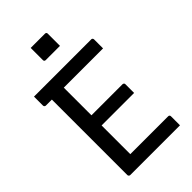

<svg xmlns="http://www.w3.org/2000/svg" viewBox="-269 -998 1088 1088"><g transform="rotate(-45 275.0 -454.0)"><path d="M206 -908.3Q219.9 -908.3 234.2 -908.3Q248.6 -908.3 263.3 -908.3Q278 -908.3 292.3 -908.3Q306.6 -908.3 320.6 -908.3Q325.6 -908.3 328.6 -905.3Q331.6 -902.3 331.6 -897.3V-799.3Q317.6 -799.3 303.3 -799.3Q289 -799.3 274.3 -799.3Q259.6 -799.3 245.2 -799.3Q230.9 -799.3 217 -799.3Q212 -799.3 209 -802.3Q206 -805.3 206 -810.3ZM24.1 -700H483.1Q486.7 -700 488.9 -698.5Q491 -697 492.6 -694.5Q494.1 -692 494.1 -689Q494.1 -668.9 494.1 -652.9Q494.1 -636.9 494.1 -616.5H35.1Q32.1 -616.5 29.6 -618Q27.1 -619.5 25.6 -622Q24.1 -624.5 24.1 -627.5Q24.1 -647.7 24.1 -663.9Q24.1 -680 24.1 -700ZM137.4 -394.9H429Q432 -394.9 434.5 -393.4Q437 -391.8 438.5 -389.6Q440 -387.5 440 -383.9Q440 -370.9 440 -359.1Q440 -347.4 440 -336.7Q440 -325.9 440 -313.5H137.4ZM94.9 0Q92.9 0 90.8 -1Q88.8 -2 87.3 -3.5Q85.8 -5 84.8 -7Q83.8 -9 83.8 -11Q83.8 -59.1 83.8 -119Q83.8 -178.9 83.8 -246.3Q83.8 -313.7 83.8 -384.1Q83.8 -454.5 83.8 -524.5Q83.8 -594.6 83.8 -659.3H185.7L179.4 -642.9Q179.4 -622 179.4 -600.1Q179.4 -578.1 179.4 -554.7Q179.4 -501.9 179.4 -442.9Q179.4 -384 179.4 -323.1Q179.4 -262.2 179.4 -201.3Q179.4 -140.4 179.4 -83.5H483.1Q488.1 -83.5 491.1 -80.5Q494.1 -77.5 494.1 -72.5Q494.1 -53.6 494.1 -36.3Q494.1 -19 494.1 0Z"/></g></svg>

Font: Recursive Sans Linear Light
Style: Regular
Weight: 300
Version: Version 1.085